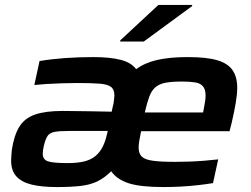

<svg xmlns="http://www.w3.org/2000/svg" viewBox="-20 -749 1015 777"><path d="M209 8Q149 8 108 -2Q67 -12 46 -35.5Q25 -59 25 -99Q25 -108 26 -120Q27 -132 28 -143Q37 -202 58.5 -236.5Q80 -271 122 -285.5Q164 -300 233 -300Q248 -300 282 -299.5Q316 -299 357 -298.5Q398 -298 432 -297L436 -316Q440 -330 441 -341.5Q442 -353 443 -362Q443 -387 429 -397.5Q415 -408 382.5 -410.5Q350 -413 293 -413Q266 -413 231.5 -412Q197 -411 166.5 -409Q136 -407 119 -405L140 -502Q188 -510 243 -514Q298 -518 357 -518Q425 -518 468 -507Q511 -496 531 -469Q566 -495 616.5 -506.5Q667 -518 739 -518Q817 -518 860 -505Q903 -492 921.5 -464.5Q940 -437 940 -394Q940 -368 934 -332.5Q928 -297 918 -254L909 -218H551Q547 -198 544 -181.5Q541 -165 541 -152Q541 -128 553.5 -115.5Q566 -103 598.5 -98.5Q631 -94 689 -94Q714 -94 744 -95Q774 -96 805.5 -98.5Q837 -101 863 -104L842 -8Q818 -4 784 0Q750 4 713 6Q676 8 642 8Q548 8 500.5 -7.5Q453 -23 430 -56Q403 -29 374 -15Q345 -1 306 3.5Q267 8 209 8ZM254 -89Q293 -89 320 -95.5Q347 -102 365.5 -117Q384 -132 395.5 -155Q407 -178 414 -210L416 -219H258Q222 -219 202 -215.5Q182 -212 173 -199.5Q164 -187 157 -157Q155 -148 154 -140.5Q153 -133 153 -127Q153 -103 174.5 -96Q196 -89 254 -89ZM566 -294H802L804 -305Q806 -317 808 -327Q810 -337 811 -345.5Q812 -354 812 -362Q812 -387 801.5 -399.5Q791 -412 770 -415.5Q749 -419 716 -419Q674 -419 649 -414Q624 -409 608.5 -395.5Q593 -382 584 -357.5Q575 -333 566 -294ZM466 -581 467 -586 621 -729H758L757 -724L562 -581Z"/></svg>

Font: Saira Expanded SemiBold
Style: Italic
Weight: 600
Width: 7
Italic angle: -12°
Designer: Hector Gatti with collaboration of the Omnibus-Type team
Foundry: Omnibus-Type
Version: Version 1.101